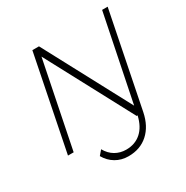

<svg xmlns="http://www.w3.org/2000/svg" viewBox="-198 -865 1193 1230"><g transform="rotate(-30 398.5 -250.5)"><path d="M765 -699 625 0Q606 94 548 146Q490 198 403 198Q351 198 309.5 173.5Q268 149 243 105L272 71Q295 112 331 133Q367 154 411 154Q477 154 521.5 114.5Q566 75 583 0H576L238 -634L110 0H68L208 -699H257L595 -65L724 -699Z"/></g></svg>

Font: Gontserrat ExtraLight
Style: Italic
Weight: 275
Italic angle: -11.3°
Designer: Julieta Ulanovsky
Foundry: Julieta Ulanovsky
Version: Version 6.001